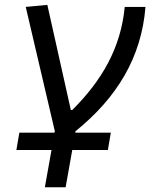

<svg xmlns="http://www.w3.org/2000/svg" viewBox="-20 -546 626 790"><path d="M47.4 71.3H191.9L164.6 224.6H250L277.3 71.3H423.8L436 0H289.6L290.5 -5.9C461.9 -144.5 562 -310.1 578.6 -517.6H493.2C477.1 -348.1 398.9 -214.4 277.3 -93.3H271.5L174.8 -525.9L85.9 -517.6L205.6 -6.3L204.1 0H59.6Z"/></svg>

Font: Cascadia Code SemiLight
Style: Italic
Weight: 350
Italic angle: -10°
Monospace: yes
Designer: Aaron Bell
Foundry: Saja Typeworks
Version: Version 2404.023